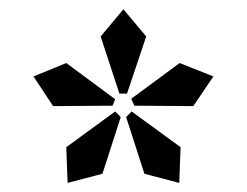

<svg xmlns="http://www.w3.org/2000/svg" viewBox="-20 -738 540 420"><path d="M446.8 -570.8 402.8 -505.9 273.9 -506.8 267.1 -522 373 -600.1ZM299.8 -658.2 257.8 -533.2H241.2L200.2 -658.2L250 -717.8ZM375 -416 372.1 -337.9 295.9 -357.9 255.9 -481.9 268.1 -494.1ZM231.9 -521 226.1 -506.8 96.2 -505.9 53.2 -570.8 125 -600.1ZM244.1 -481.9 204.1 -357.9 127.9 -337.9 125 -416 231.9 -494.1Z"/></svg>

Font: Veleka
Style: Bold
Weight: 700
Designer: Stefan Peev, Context Ltd, 2016; SIL International, 1997-2014.
Foundry: Stefan Peev, Context Ltd, 2016
Version: Version 1.000